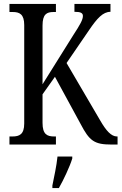

<svg xmlns="http://www.w3.org/2000/svg" viewBox="-20 -734 617 975"><path d="M28 0H264V-41H255C219 -41 196 -52 196 -110V-255L259 -344L389 -105C434 -19 458 0 546 0H577V-41H574C545 -41 519 -70 489 -122L318 -414L433 -582C473 -641 503 -674 541 -674V-714H358V-674C388 -674 401 -669 401 -653C401 -634 387 -609 353 -557L196 -306V-604C196 -662 217 -673 252 -673H264V-714H28V-673H45C79 -673 103 -662 103 -607V-107C103 -51 78 -41 43 -41H28ZM246 208V221H279C303 179 334 113 347 71V61H272C267 110 255 163 246 208Z"/></svg>

Font: Noto Serif Ethiopic XCn
Style: Regular
Weight: 400
Width: 2
Designer: Monotype Design Team
Foundry: Monotype Imaging Inc.
Version: Version 2.102